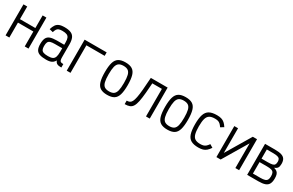

<svg xmlns="http://www.w3.org/2000/svg" viewBox="173 -1966 5054 3314"><g transform="rotate(30 2700.0 -309.0)"><path d="M453.5 0V-618H528.5V0ZM71.5 0V-618H146.5V0ZM100.5 -297.5V-366.5H499.5V-297.5Z M884 14Q801.5 14 753.2 -3.8Q705 -21.5 684.2 -62.2Q663.5 -103 663.5 -172Q663.5 -247 684.2 -289.2Q705 -331.5 753.2 -348.5Q801.5 -365.5 884 -365.5H1029.5V-414Q1029.5 -469 1016.5 -500.2Q1003.5 -531.5 972 -544.8Q940.5 -558 884 -558Q841.5 -558 816 -549.2Q790.5 -540.5 775.5 -518Q760.5 -495.5 749 -455.5L677 -473.5Q693.5 -531.5 717.8 -566.2Q742 -601 782 -616.5Q822 -632 884 -632Q967 -632 1015.2 -610.2Q1063.5 -588.5 1084 -540.5Q1104.5 -492.5 1104.5 -414V-162Q1104.5 -122.5 1111 -102.2Q1117.5 -82 1134.8 -75.2Q1152 -68.5 1182.5 -69.5V-0.5Q1126.5 1 1097.2 -13.5Q1068 -28 1055 -67.5Q1037 -37.5 1014.2 -19.2Q991.5 -1 960 6.5Q928.5 14 884 14ZM884 -55Q940.5 -55 972 -70Q1003.5 -85 1016.5 -121.2Q1029.5 -157.5 1029.5 -221V-296.5H884Q827.5 -296.5 795.8 -286.5Q764 -276.5 751.2 -249.8Q738.5 -223 738.5 -172Q738.5 -127.5 751.2 -102Q764 -76.5 795.8 -65.8Q827.5 -55 884 -55Z M1290.5 0V-618H1729.5V-549H1313.5L1365.5 -601V0Z M2100 14Q2014.5 14 1964.8 -16.8Q1915 -47.5 1893.8 -118.8Q1872.5 -190 1872.5 -309Q1872.5 -429 1893.8 -499.8Q1915 -570.5 1964.8 -601.2Q2014.5 -632 2100 -632Q2186 -632 2235.5 -601.2Q2285 -570.5 2306.2 -499.8Q2327.5 -429 2327.5 -309Q2327.5 -190 2306.2 -118.8Q2285 -47.5 2235.5 -16.8Q2186 14 2100 14ZM2100 -55Q2158.5 -55 2191.8 -78.2Q2225 -101.5 2238.8 -157Q2252.5 -212.5 2252.5 -309Q2252.5 -406.5 2238.8 -461.5Q2225 -516.5 2191.8 -539.8Q2158.5 -563 2100 -563Q2041.5 -563 2008.2 -539.8Q1975 -516.5 1961.2 -461.5Q1947.5 -406.5 1947.5 -309Q1947.5 -212.5 1961.2 -157Q1975 -101.5 2008.2 -78.2Q2041.5 -55 2100 -55Z M2870 0V-549H2631V-618H2945V0ZM2445 0V-69.5Q2478.5 -69.5 2502.2 -80.2Q2526 -91 2542.5 -122.2Q2559 -153.5 2571 -214Q2583 -274.5 2592 -373.2Q2601 -472 2610 -618H2684.5Q2674 -462 2664.2 -353.5Q2654.5 -245 2640.2 -175.5Q2626 -106 2602.5 -67.8Q2579 -29.5 2541 -14.8Q2503 0 2445 0Z M3300 14Q3214.5 14 3164.8 -16.8Q3115 -47.5 3093.8 -118.8Q3072.5 -190 3072.5 -309Q3072.5 -429 3093.8 -499.8Q3115 -570.5 3164.8 -601.2Q3214.5 -632 3300 -632Q3386 -632 3435.5 -601.2Q3485 -570.5 3506.2 -499.8Q3527.5 -429 3527.5 -309Q3527.5 -190 3506.2 -118.8Q3485 -47.5 3435.5 -16.8Q3386 14 3300 14ZM3300 -55Q3358.5 -55 3391.8 -78.2Q3425 -101.5 3438.8 -157Q3452.5 -212.5 3452.5 -309Q3452.5 -406.5 3438.8 -461.5Q3425 -516.5 3391.8 -539.8Q3358.5 -563 3300 -563Q3241.5 -563 3208.2 -539.8Q3175 -516.5 3161.2 -461.5Q3147.5 -406.5 3147.5 -309Q3147.5 -212.5 3161.2 -157Q3175 -101.5 3208.2 -78.2Q3241.5 -55 3300 -55Z M3918 14Q3824.5 14 3770.5 -16.8Q3716.5 -47.5 3693.5 -118.5Q3670.5 -189.5 3670.5 -309Q3670.5 -429 3694 -499.8Q3717.5 -570.5 3772.2 -601.2Q3827 -632 3922 -632Q3974 -632 4010.5 -621.2Q4047 -610.5 4076.2 -585Q4105.5 -559.5 4134 -515L4071 -477.5Q4049 -511 4028.8 -529.5Q4008.5 -548 3983.8 -555.5Q3959 -563 3922 -563Q3854.5 -563 3816 -539.8Q3777.5 -516.5 3761.5 -461.5Q3745.5 -406.5 3745.5 -309Q3745.5 -212.5 3761 -157Q3776.5 -101.5 3814.2 -78.2Q3852 -55 3918 -55Q3954.5 -55 3980.2 -62.8Q4006 -70.5 4027.2 -89.2Q4048.5 -108 4071.5 -141.5L4134 -104Q4105 -60 4075 -34Q4045 -8 4008 3Q3971 14 3918 14Z M4273.5 0V-618H4348.5V0H4273.5L4642 -618H4726.5V0H4651.5V-618H4726.5L4358 0Z M4886.5 0V-618H5084Q5166.5 -618 5215 -602.8Q5263.5 -587.5 5285 -552.8Q5306.5 -518 5306.5 -459.5Q5306.5 -407.5 5289.2 -381.2Q5272 -355 5228 -338.5Q5267 -328 5289.5 -310Q5312 -292 5321.8 -261.8Q5331.5 -231.5 5331.5 -183.5Q5331.5 -116 5310.2 -75.5Q5289 -35 5240.5 -17.5Q5192 0 5109 0ZM4961.5 -69H5109Q5166 -69 5198 -79.5Q5230 -90 5243.2 -115Q5256.5 -140 5256.5 -183.5Q5256.5 -230 5243.2 -254.5Q5230 -279 5198 -288.2Q5166 -297.5 5109 -297.5H4961.5ZM4961.5 -366.5H5084Q5141.5 -366.5 5173.5 -373.8Q5205.5 -381 5218.5 -401.2Q5231.5 -421.5 5231.5 -459.5Q5231.5 -493.5 5218.5 -513Q5205.5 -532.5 5173.5 -540.8Q5141.5 -549 5084 -549H4961.5Z"/></g></svg>

Font: Victor Mono Thin
Style: Regular
Weight: 100
Monospace: yes
Designer: Rune Bjørnerås
Version: Version 1.561;gftools[0.9.30]